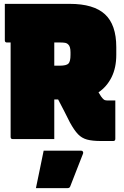

<svg xmlns="http://www.w3.org/2000/svg" viewBox="-20 -720 640 994"><path d="M261 0H46Q35 0 35 -11V-500H16Q5 -500 5 -511V-700H341Q465 -700 523.5 -646Q582 -592 582 -476V-436Q582 -369 557.5 -320Q533 -271 490 -242Q497 -231 503 -221Q510 -211 516.5 -205.5Q523 -200 533 -200H577V-1Q577 10 566 10H503Q458 10 430.5 2.5Q403 -5 383.5 -25.5Q364 -46 342 -86Q327 -116 312 -145.5Q297 -175 281 -205H261ZM293 -500H261V-380H289Q324 -380 334.5 -391Q345 -402 345 -436V-449Q345 -480 333 -490Q326 -497 315.5 -498.5Q305 -500 293 -500ZM206 60H400Q406 60 409 64.5Q412 69 410 75Q392 122 377.5 158Q363 194 344 244Q343 248 339.5 251Q336 254 329 254H166Q177 200 186 157.5Q195 115 206 60Z"/></svg>

Font: Recursive Sn Lnr St XBk
Style: Regular
Weight: 1000
Version: Version 1.079;hotconv 1.0.112;makeotfexe 2.5.65598; ttfautoh